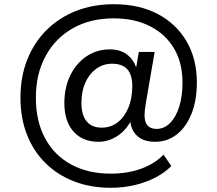

<svg xmlns="http://www.w3.org/2000/svg" viewBox="-20 -734 1030 910"><path d="M505 156Q409 156 330.5 125.5Q252 95 195 38.5Q138 -18 107.5 -96.5Q77 -175 77 -271Q77 -370 109 -451Q141 -532 200 -591Q259 -650 340 -682Q421 -714 519 -714Q640 -714 728 -667.5Q816 -621 864.5 -537.5Q913 -454 913 -343Q913 -258 887.5 -194.5Q862 -131 817.5 -96.5Q773 -62 715 -62Q663 -62 633 -87.5Q603 -113 598 -156L597 -155Q572 -111 531.5 -86.5Q491 -62 447 -62Q371 -62 328 -111Q285 -160 285 -245Q285 -319 313 -376.5Q341 -434 390 -467Q439 -500 501 -500Q547 -500 578.5 -478Q610 -456 624 -418H626L638 -488H713L672 -250Q668 -225 666.5 -212Q665 -199 665 -189Q665 -155 679.5 -139Q694 -123 722 -123Q758 -123 786 -151Q814 -179 829.5 -228.5Q845 -278 845 -343Q845 -436 805 -504Q765 -572 691.5 -609.5Q618 -647 519 -647Q409 -647 326 -600.5Q243 -554 196.5 -469Q150 -384 150 -271Q150 -160 193.5 -79Q237 2 317 45.5Q397 89 505 89Q584 89 648 66Q712 43 755 -1L792 53Q760 85 715.5 108Q671 131 617.5 143.5Q564 156 505 156ZM462 -129Q505 -129 537.5 -154Q570 -179 588.5 -223.5Q607 -268 607 -326Q607 -379 583.5 -405.5Q560 -432 511 -432Q469 -432 436 -408Q403 -384 384.5 -342.5Q366 -301 366 -246Q366 -189 390.5 -159Q415 -129 462 -129Z"/></svg>

Font: Nunito Sans 7pt Medium
Style: Regular
Weight: 500
Designer: Vernon Adams
Foundry: Vernon Adams
Version: Version 3.101;gftools[0.9.27]